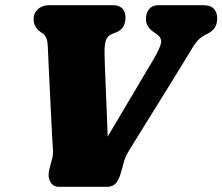

<svg xmlns="http://www.w3.org/2000/svg" viewBox="-20 -720 857 740"><path d="M542.5 -647.5Q542.5 -671 555.2 -685.5Q568 -700 589.5 -700H764.5Q791.5 -700 804.2 -686.2Q817 -672.5 817 -650.5Q817 -627.5 807.8 -613.5Q798.5 -599.5 780 -590L766.5 -583Q750.5 -574 739.2 -560.5Q728 -547 714.2 -523.8Q700.5 -500.5 676.5 -461.5L479 -142.5Q469.5 -127 464 -114.2Q458.5 -101.5 455 -87L446.5 -56.5Q441 -34.5 429.2 -17.2Q417.5 0 390.5 0H208Q184 0 173.5 -20Q163 -40 170.5 -69L181 -108.5Q185.5 -125.5 183.8 -149.8Q182 -174 181 -190.5Q180.5 -203.5 179 -234.8Q177.5 -266 175.2 -307.8Q173 -349.5 171 -394Q169 -438.5 167 -478.2Q165 -518 164 -544.5Q162.5 -580 143.5 -592L137 -596.5Q125.5 -603.5 117.5 -616.2Q109.5 -629 109.5 -647Q109.5 -669.5 126.5 -684.8Q143.5 -700 168.5 -700H417.5Q438 -700 450.8 -688Q463.5 -676 463.5 -653Q463.5 -629 453.5 -615Q443.5 -601 426 -594.5L414 -590Q397 -584 389.5 -568Q382 -552 383 -510Q383 -498 384.2 -466.5Q385.5 -435 387.2 -390.8Q389 -346.5 391.2 -295.5Q393.5 -244.5 395 -193.5L568.5 -486Q597 -533.5 600.5 -554.2Q604 -575 583 -589L571.5 -597Q542.5 -616.5 542.5 -647.5Z"/></svg>

Font: Fraunces 72pt SuperSoft Black
Style: Italic
Weight: 900
Italic angle: -16°
Version: Version 1.000;[b76b70a41]